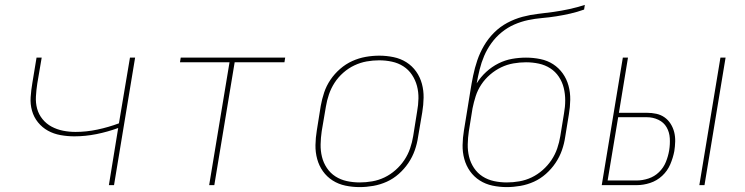

<svg xmlns="http://www.w3.org/2000/svg" viewBox="-20 -755 3040 783"><path d="M424 0 462 -233Q418 -217 373 -208Q328 -199 283 -199Q255 -199 227 -204Q199 -209 175.5 -222Q152 -235 135 -256Q118 -277 110.5 -303.5Q103 -330 105 -359Q107 -388 112 -417L129 -520H150L132 -414Q128 -388 126.5 -361.5Q125 -335 131.5 -311.5Q138 -288 153.5 -269Q169 -250 190.5 -238.5Q212 -227 237 -222Q262 -217 288 -217Q332 -217 377 -226.5Q422 -236 465 -252L510 -520H531L445 0Z M833 0 916 -501H714L717 -520H1143L1140 -501H937L854 0Z M1447 8Q1417 8 1388.5 2Q1360 -4 1336.5 -19Q1313 -34 1297 -56.5Q1281 -79 1273.5 -106.5Q1266 -134 1266.5 -163.5Q1267 -193 1272 -223L1288 -323Q1293 -351 1302 -378Q1311 -405 1327.5 -429.5Q1344 -454 1367 -474Q1390 -494 1416.5 -506Q1443 -518 1471 -523Q1499 -528 1527 -528Q1556 -528 1585 -522Q1614 -516 1637.5 -501Q1661 -486 1677 -463.5Q1693 -441 1700.5 -413.5Q1708 -386 1707.5 -356.5Q1707 -327 1702 -297L1685 -197Q1681 -169 1671.5 -142Q1662 -115 1645.5 -90.5Q1629 -66 1606.5 -46Q1584 -26 1557.5 -14Q1531 -2 1502.5 3Q1474 8 1447 8ZM1447 -11Q1472 -11 1498 -15.5Q1524 -20 1548 -31.5Q1572 -43 1593 -61.5Q1614 -80 1629 -102.5Q1644 -125 1652.5 -150Q1661 -175 1665 -200L1681 -300Q1686 -327 1686.5 -353.5Q1687 -380 1680.5 -404.5Q1674 -429 1660 -450Q1646 -471 1625 -484.5Q1604 -498 1578.5 -503.5Q1553 -509 1526 -509Q1501 -509 1475.5 -504.5Q1450 -500 1425.5 -488.5Q1401 -477 1380 -458.5Q1359 -440 1344.5 -417.5Q1330 -395 1321.5 -370Q1313 -345 1309 -320L1292 -220Q1288 -193 1287.5 -166.5Q1287 -140 1293 -115.5Q1299 -91 1313 -70Q1327 -49 1348 -35.5Q1369 -22 1394.5 -16.5Q1420 -11 1447 -11Z M2047 8Q2017 8 1988.5 2Q1960 -4 1936.5 -19Q1913 -34 1897 -56.5Q1881 -79 1873.5 -106.5Q1866 -134 1866.5 -163.5Q1867 -193 1872 -223L1887 -315Q1890 -332 1892.5 -349Q1895 -366 1898 -383Q1903 -415 1909.5 -446.5Q1916 -478 1926.5 -509Q1937 -540 1954 -569Q1971 -598 1995 -622Q2019 -646 2049 -662Q2079 -678 2111 -686.5Q2143 -695 2174.5 -698.5Q2206 -702 2238 -706.5Q2270 -711 2302 -718Q2334 -725 2365 -735L2362 -716Q2334 -706 2305.5 -699.5Q2277 -693 2248.5 -688.5Q2220 -684 2191 -681.5Q2162 -679 2133.5 -673Q2105 -667 2077.5 -655Q2050 -643 2026 -623.5Q2002 -604 1984 -579Q1966 -554 1954.5 -527Q1943 -500 1936 -471.5Q1929 -443 1924 -415Q1940 -441 1963 -462Q1986 -483 2013 -496.5Q2040 -510 2068.5 -515Q2097 -520 2125 -520Q2155 -520 2184 -514Q2213 -508 2236 -493Q2259 -478 2275 -455.5Q2291 -433 2298.5 -405.5Q2306 -378 2305.5 -348Q2305 -318 2300 -289L2285 -197Q2281 -169 2271.5 -142Q2262 -115 2245.5 -90.5Q2229 -66 2206.5 -46Q2184 -26 2157.5 -14Q2131 -2 2102.5 3Q2074 8 2047 8ZM2047 -11Q2072 -11 2098 -15.5Q2124 -20 2148 -31.5Q2172 -43 2193 -61.5Q2214 -80 2229 -102.5Q2244 -125 2252.5 -150Q2261 -175 2265 -200L2280 -292Q2285 -319 2285 -345.5Q2285 -372 2279 -396.5Q2273 -421 2259 -442Q2245 -463 2224 -476.5Q2203 -490 2177.5 -495.5Q2152 -501 2125 -501Q2100 -501 2074 -496.5Q2048 -492 2024 -480.5Q2000 -469 1979 -451Q1958 -433 1943 -410.5Q1928 -388 1920 -363Q1912 -338 1907 -313L1892 -220Q1888 -193 1887.5 -166.5Q1887 -140 1893 -115.5Q1899 -91 1913 -70Q1927 -49 1948 -35.5Q1969 -22 1994.5 -16.5Q2020 -11 2047 -11Z M2832 0 2918 -520H2939L2853 0ZM2434 0 2520 -520H2541L2504 -295H2618Q2638 -295 2656.5 -291Q2675 -287 2690 -276.5Q2705 -266 2715 -250Q2725 -234 2729.5 -216Q2734 -198 2733.5 -178Q2733 -158 2730 -139Q2725 -112 2713.5 -85Q2702 -58 2680.5 -38Q2659 -18 2631.5 -9Q2604 0 2577 0ZM2577 -19Q2600 -19 2624.5 -27Q2649 -35 2667.5 -53Q2686 -71 2695.5 -94.5Q2705 -118 2709 -142Q2713 -167 2711.5 -191.5Q2710 -216 2698.5 -236Q2687 -256 2665 -266.5Q2643 -277 2618 -277H2501L2458 -19Z"/></svg>

Font: Iosevka SS04 Th Ex Obl
Style: Regular
Weight: 100
Width: 7
Italic angle: -9°
Monospace: yes
Designer: Belleve Invis
Foundry: Belleve Invis
Version: Version 19.0.0; ttfautohint (v1.8.4)